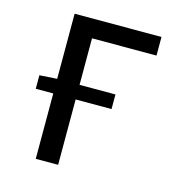

<svg xmlns="http://www.w3.org/2000/svg" viewBox="-99 -746 798 837"><g transform="rotate(15 300.0 -327.5)"><path d="M136 0V-295H57V-356L136 -361V-655H528V-571H237V-361H399V-295H237V0Z"/></g></svg>

Font: SauceCodePro Nerd Font Mono
Style: Regular
Weight: 500
Monospace: yes
Designer: Paul D. Hunt, Teo Tuominen
Foundry: Adobe Systems Incorporated
Version: Version 2.030;PS 1.000;hotconv 16.6.51;makeotf.lib2.5.65220;